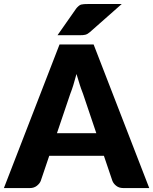

<svg xmlns="http://www.w3.org/2000/svg" viewBox="-33 -954 777 974"><path d="M255.9 -278.3H455.6L388.2 -478Q376.5 -508.3 372.1 -522.9Q357.4 -569.8 355 -578.6Q350.6 -561 338.9 -522Q332.5 -501 323.2 -477.1ZM441.9 -728.5 724.1 0H592.8Q571.3 0 557.6 -10.7Q543.5 -21 537.1 -36.6L494.1 -163.6H216.8L173.8 -36.6Q168.9 -23.4 154.3 -11.7Q139.6 0 119.1 0H-13.2L269 -728.5ZM413.6 -933.6H584.5L422.9 -791Q416.5 -785.6 411.6 -782.7Q405.8 -779.3 399.9 -777.8Q395.5 -776.9 387.7 -775.9Q383.3 -775.4 372.1 -775.4H258.8L353.5 -910.6Q357.4 -916 365.7 -923.3Q372.1 -928.7 377.9 -930.7Q382.3 -932.1 393.6 -933.1Q398.9 -933.6 413.6 -933.6Z"/></svg>

Font: Lato-ExtraBold
Style: Regular
Weight: 500
Designer: Lukasz Dziedzic with Adam Twardoch and Botio Nikoltchev
Foundry: tyPoland Lukasz Dziedzic
Version: ""